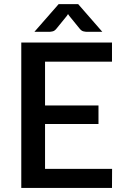

<svg xmlns="http://www.w3.org/2000/svg" viewBox="-20 -931 616 951"><path d="M203.1 -94.7H535.2L534.7 0H85.4V-720.2H534.7V-625.5H203.1V-408.7H467.8V-316.9H203.1ZM367.2 -910.6 486.8 -773.4H409.2Q403.3 -773.4 392.6 -775.9Q382.8 -778.3 373 -791L323.7 -851.6Q317.4 -860.8 316.9 -861.3Q315.4 -858.4 310.5 -851.6L261.2 -791Q251.5 -778.3 241.7 -775.9Q231 -773.4 225.1 -773.4H150.4L270.5 -910.6Z"/></svg>

Font: Lato-SemiBold
Style: Regular
Weight: 500
Designer: Lukasz Dziedzic with Adam Twardoch and Botio Nikoltchev
Foundry: tyPoland Lukasz Dziedzic
Version: ""